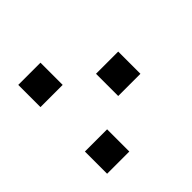

<svg xmlns="http://www.w3.org/2000/svg" viewBox="-132 -632 764 764"><g transform="rotate(-45 250.0 -250.0)"><path d="M62.5 -125Q62.5 -125 62.5 0H187.5Q187.5 0 187.5 -125ZM312.5 -312.5Q312.5 -312.5 312.5 -187.5H437.5Q437.5 -187.5 437.5 -312.5ZM62.5 -500Q62.5 -500 62.5 -375H187.5Q187.5 -375 187.5 -500Z"/></g></svg>

Font: UnifontExMono
Style: Regular
Weight: 500
Version: Version 15.0.06